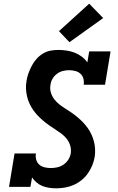

<svg xmlns="http://www.w3.org/2000/svg" viewBox="-20 -1014 640 1042"><path d="M285 8Q265 8 245.5 5Q226 2 209 -5Q192 -12 178 -24Q164 -36 154 -51L145 0H29L59 -181H175Q172 -164 176.5 -147.5Q181 -131 193 -120.5Q205 -110 222 -106Q239 -102 256 -102Q273 -102 291 -106Q309 -110 325 -121Q341 -132 351 -148Q361 -164 364 -182Q367 -204 361 -224Q355 -244 342.5 -260Q330 -276 314 -288Q298 -300 281 -311Q264 -322 247.5 -333.5Q231 -345 215.5 -358Q200 -371 186 -385.5Q172 -400 160.5 -416.5Q149 -433 140.5 -451Q132 -469 127 -490Q122 -511 121 -532Q120 -553 124 -575Q127 -596 134.5 -616.5Q142 -637 152.5 -657Q163 -677 178 -694Q193 -711 212.5 -723Q232 -735 253.5 -739Q275 -743 296 -743Q319 -743 342 -739.5Q365 -736 385.5 -728Q406 -720 424 -706.5Q442 -693 454 -675L464 -735H580L550 -554H434Q437 -571 432.5 -587.5Q428 -604 416 -614.5Q404 -625 387.5 -629Q371 -633 354 -633Q337 -633 320 -628.5Q303 -624 288.5 -613Q274 -602 265 -586.5Q256 -571 254 -554Q250 -532 256 -512Q262 -492 274 -476Q286 -460 302 -447.5Q318 -435 335 -424.5Q352 -414 368.5 -402.5Q385 -391 400.5 -378Q416 -365 430 -350.5Q444 -336 455.5 -320Q467 -304 475.5 -286Q484 -268 489.5 -247.5Q495 -227 496 -206Q497 -185 494 -163Q490 -139 480.5 -116Q471 -93 456.5 -72.5Q442 -52 422 -36Q402 -20 379 -10Q356 0 332 4Q308 8 285 8ZM357 -785 300 -845 464 -994 540 -916Z"/></svg>

Font: Iosevka Slab XBdExObl
Style: Regular
Weight: 800
Width: 7
Italic angle: -9°
Monospace: yes
Designer: Belleve Invis
Foundry: Belleve Invis
Version: Version 11.1.0; ttfautohint (v1.8.3)